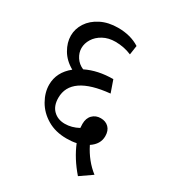

<svg xmlns="http://www.w3.org/2000/svg" viewBox="-165 -739 795 872"><g transform="rotate(30 232.5 -303.5)"><path d="M297 -93Q275 -88 246 -88Q188 -88 145 -113.5Q102 -139 79 -179.5Q56 -220 56 -261Q56 -326 113 -372Q72 -395 51 -431Q30 -467 30 -503Q30 -539 50.5 -570.5Q71 -602 109.5 -621.5Q148 -641 199 -641Q265 -641 312 -611L305 -563Q265 -580 220 -580Q184 -580 156.5 -565Q129 -550 114.5 -526.5Q100 -503 100 -478Q100 -454 114.5 -431.5Q129 -409 155 -398Q216 -428 296 -428L318 -365Q122 -346 122 -230Q122 -188 145.5 -165Q169 -142 206 -142Q242 -142 277 -161Q276 -168 276 -182Q276 -212 293 -229Q310 -246 336 -246Q362 -246 378 -230Q394 -214 394 -185Q394 -143 353 -116Q386 -50 439 -9L377 34Q324 -27 297 -93Z"/></g></svg>

Font: Sumana
Style: Regular
Weight: 400
Designer: Cyreal, Alexei Vanyashin (Devanagari), Olga Karpushina (Latin)
Foundry: Cyreal
Version: Version 1.015;PS 001.015;hotconv 1.0.70;makeotf.lib2.5.58329